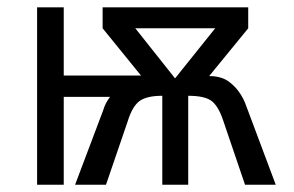

<svg xmlns="http://www.w3.org/2000/svg" viewBox="-20 -508 809 528"><path d="M738.3 0H653.8L594.2 -175.3Q581.1 -215.3 562.3 -230Q543.5 -244.6 497.6 -244.6V0H426.3V-244.6Q383.3 -244.6 363.5 -230Q343.8 -215.3 331.5 -175.3L271.5 0H186.5L263.7 -204.6Q269 -223.6 282.7 -241.7H155.3V0H82V-487.8H155.3V-300.3H367.7L262.2 -430.2V-487.8H662.6V-430.2L555.2 -298.8Q585.9 -298.8 606.4 -285.6Q642.6 -260.7 658.7 -212.4ZM461.4 -292.5 571.8 -430.2H352.1Z"/></svg>

Font: Acari Sans
Style: Regular
Weight: 400
Designer: Alfredo Marco Pradil and Stefan Peev
Foundry: Hanken Design Co.
Version: Version 1.045;February 4, 2021;FontCreator 13.0.0.2655 64-bi